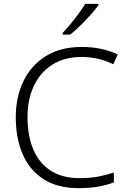

<svg xmlns="http://www.w3.org/2000/svg" viewBox="-20 -968 663 998"><path d="M404 -672Q316 -672 253 -632.5Q190 -593 156.5 -522.5Q123 -452 123 -359Q123 -263 153 -191.5Q183 -120 243.5 -81Q304 -42 394 -42Q446 -42 489.5 -50Q533 -58 572 -71V-20Q535 -6 491 2Q447 10 388 10Q280 10 207.5 -36Q135 -82 98.5 -165Q62 -248 62 -359Q62 -465 102.5 -547.5Q143 -630 219.5 -677Q296 -724 405 -724Q509 -724 592 -685L569 -634Q492 -672 404 -672ZM491 -948V-940Q476 -919 451 -891Q426 -863 398 -835.5Q370 -808 345 -788H306V-797Q324 -816 346.5 -843Q369 -870 389.5 -898Q410 -926 423 -948Z"/></svg>

Font: Noto Sans Cherokee Light
Style: Regular
Weight: 300
Designer: Monotype Design Team
Foundry: Monotype Imaging Inc.
Version: Version 2.001; ttfautohint (v1.8.4.7-5d5b)